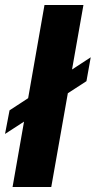

<svg xmlns="http://www.w3.org/2000/svg" viewBox="-42 -744 381 764"><path d="M8 0 135 -724H290L162 0ZM-22 -211 -4 -305 319 -516 302 -421Z"/></svg>

Font: Archivo SemiCondensed ExtraBold
Style: Italic
Weight: 800
Width: 4
Italic angle: -10°
Designer: Hector Gatti
Foundry: Omnibus-Type
Version: Version 2.001